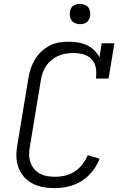

<svg xmlns="http://www.w3.org/2000/svg" viewBox="-20 -957 640 985"><path d="M263 8Q240 8 218 5.5Q196 3 175 -3.5Q154 -10 136 -21.5Q118 -33 104 -48.5Q90 -64 81 -83Q72 -102 67.5 -123.5Q63 -145 64 -167.5Q65 -190 69 -213L126 -558Q130 -582 138 -606Q146 -630 159.5 -652.5Q173 -675 192.5 -693Q212 -711 235 -723Q258 -735 283 -739Q308 -743 333 -743Q357 -743 381 -739Q405 -735 426 -725Q447 -715 463.5 -699Q480 -683 490 -663L502 -735H567L537 -554H472Q476 -581 472 -607Q468 -633 451.5 -651.5Q435 -670 409.5 -677.5Q384 -685 358 -685Q339 -685 319.5 -682Q300 -679 281.5 -671.5Q263 -664 246.5 -651Q230 -638 218.5 -621.5Q207 -605 200 -586.5Q193 -568 190 -548L133 -203Q129 -183 129.5 -162.5Q130 -142 136.5 -123.5Q143 -105 155.5 -90Q168 -75 185 -66Q202 -57 222 -53.5Q242 -50 263 -50Q288 -50 314 -56Q340 -62 363 -77Q386 -92 403 -114Q420 -136 430 -161L491 -143Q478 -109 454.5 -79Q431 -49 399.5 -29Q368 -9 332.5 -0.5Q297 8 263 8ZM390 -833Q378 -833 366.5 -837.5Q355 -842 348 -851Q341 -860 339 -872.5Q337 -885 339 -898Q340 -906 344.5 -914.5Q349 -923 356.5 -928Q364 -933 373 -935Q382 -937 390 -937Q403 -937 414.5 -932.5Q426 -928 433 -919Q440 -910 442 -897.5Q444 -885 442 -872Q440 -864 435.5 -855.5Q431 -847 423.5 -842Q416 -837 407.5 -835Q399 -833 390 -833Z"/></svg>

Font: Iosevka Slab Light Extended
Style: Italic
Weight: 300
Width: 7
Italic angle: -9°
Monospace: yes
Designer: Belleve Invis
Foundry: Belleve Invis
Version: Version 11.1.0; ttfautohint (v1.8.3)